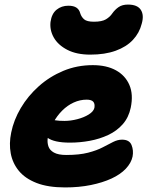

<svg xmlns="http://www.w3.org/2000/svg" viewBox="-20 -810 651 840"><path d="M265 10Q190 10 140 -9.5Q90 -29 62.5 -62.5Q35 -96 27 -139Q19 -182 29 -230Q40 -285 71 -337.5Q102 -390 149.5 -432.5Q197 -475 257 -500Q317 -525 386 -525Q446 -525 487 -502.5Q528 -480 546 -438.5Q564 -397 552 -339Q543 -296 517 -266.5Q491 -237 453.5 -219.5Q416 -202 373 -194Q330 -186 286 -186Q216 -186 187 -208Q158 -230 163 -256Q166 -271 174.5 -278.5Q183 -286 199 -286Q209 -286 223.5 -283.5Q238 -281 262 -281Q289 -281 318 -288.5Q347 -296 368 -309Q389 -322 393 -338Q396 -356 388 -365Q380 -374 359 -374Q330 -374 302.5 -361.5Q275 -349 252 -326Q229 -303 212.5 -272.5Q196 -242 189 -207Q186 -188 191.5 -170.5Q197 -153 216 -142.5Q235 -132 270 -132Q327 -132 365.5 -142Q404 -152 429.5 -165.5Q455 -179 475 -189Q495 -199 514 -199Q546 -199 555.5 -175.5Q565 -152 560 -125Q554 -97 530.5 -72Q507 -47 468 -29Q429 -11 377.5 -0.5Q326 10 265 10ZM375 -571Q315 -571 274.5 -592Q234 -613 215.5 -645.5Q197 -678 201 -714Q206 -750 227.5 -767.5Q249 -785 279 -785Q302 -785 314.5 -776.5Q327 -768 331 -752Q336 -736 348 -725.5Q360 -715 391 -715Q426 -715 443.5 -725.5Q461 -736 471 -751Q483 -768 499 -779Q515 -790 540 -790Q581 -790 596 -767Q611 -744 600 -706Q590 -666 561.5 -635.5Q533 -605 486 -588Q439 -571 375 -571Z"/></svg>

Font: Shantell Sans ExtraBold
Style: Italic
Weight: 800
Italic angle: -11°
Designer: Stephen Nixon, Anya Danilova, Shantell Martin
Foundry: Arrow Type
Version: Version 1.011;[c5ecc13dd]